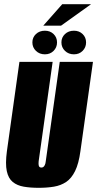

<svg xmlns="http://www.w3.org/2000/svg" viewBox="-20 -887 465 919"><path d="M165 12Q125 12 93.5 6.5Q62 1 41 -16Q20 -33 12.5 -68Q5 -103 13 -163L73 -591H232L165 -115Q164 -104 165 -97Q166 -90 169.5 -87.5Q173 -85 178 -85Q183 -85 187 -87.5Q191 -90 194.5 -97Q198 -104 199 -115L266 -591H425L365 -164Q357 -104 339.5 -68.5Q322 -33 296.5 -16Q271 1 238 6.5Q205 12 165 12ZM195 -627Q169 -627 152 -643.5Q135 -660 135 -684Q135 -708 152 -724Q169 -740 195 -740Q220 -740 236.5 -724Q253 -708 253 -684Q253 -660 236.5 -643.5Q220 -627 195 -627ZM334 -627Q308 -627 291 -643.5Q274 -660 274 -684Q274 -708 291 -724Q308 -740 334 -740Q359 -740 375.5 -724Q392 -708 392 -684Q392 -660 375.5 -643.5Q359 -627 334 -627ZM187 -764 278 -867H416L272 -764Z"/></svg>

Font: Alumni Sans Black
Style: Italic
Weight: 900
Italic angle: -8°
Version: Version 1.016